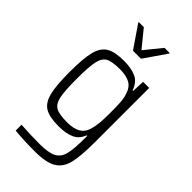

<svg xmlns="http://www.w3.org/2000/svg" viewBox="-282 -808 1088 1088"><g transform="rotate(45 261.5 -264.5)"><path d="M79 196V149Q154 154 229 154Q300 154 333 136.5Q366 119 376.5 77Q387 35 387 -55V-69H382Q367 -28 330.5 -10.5Q294 7 233 7Q160 7 124 -14.5Q88 -36 74 -91Q60 -146 60 -255Q60 -365 74 -419.5Q88 -474 124.5 -496Q161 -518 233 -518Q291 -518 330 -501Q369 -484 386 -434H391L394 -510H443V-73Q443 38 429 94.5Q415 151 372 177Q329 203 239 203Q151 203 79 196ZM373 -114Q381 -140 384 -172.5Q387 -205 387 -255Q387 -306 385 -337Q383 -368 375 -391Q363 -433 333.5 -450.5Q304 -468 252 -468Q189 -468 162 -453.5Q135 -439 125.5 -396.5Q116 -354 116 -255Q116 -157 125.5 -114.5Q135 -72 162 -57.5Q189 -43 252 -43Q303 -43 332.5 -60Q362 -77 373 -114ZM138 -727V-732H178L261 -630L344 -732H385V-727L293 -594H229Z"/></g></svg>

Font: Saira SemiCondensed Light
Style: Regular
Weight: 300
Width: 4
Designer: Hector Gatti with collaboration of the Omnibus-Type team
Foundry: Omnibus-Type
Version: Version 0.072; ttfautohint (v1.8)